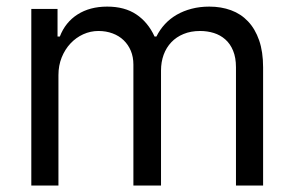

<svg xmlns="http://www.w3.org/2000/svg" viewBox="-20 -573 909 593"><path d="M76.7 -545.5H157.7V-460.2H164.8Q181.8 -504.3 219.6 -528.4Q257.5 -552.6 311.1 -552.6Q365.1 -552.6 401.1 -528.4Q437.1 -504.3 457.4 -460.2H463.1Q473.7 -481.5 489.5 -498.6Q505.3 -515.6 525.9 -527.5Q546.5 -539.4 571.9 -546Q597.3 -552.6 626.4 -552.6Q663 -552.6 693.5 -541.4Q724.1 -530.2 746.1 -506.9Q768.1 -483.7 780.4 -448.3Q792.6 -413 792.6 -365.1V0H708.8V-365.1Q708.8 -395.2 699.9 -416.5Q691.1 -437.9 675.8 -451.3Q660.5 -464.8 640.4 -471.1Q620.4 -477.3 598 -477.3Q569.2 -477.3 546.9 -468Q524.5 -458.8 509.1 -442.5Q493.6 -426.1 485.4 -403.8Q477.3 -381.4 477.3 -355.1V0H392V-373.6Q392 -397 384.1 -416Q376.1 -435 361.9 -448.7Q347.7 -462.4 327.8 -469.8Q307.9 -477.3 284.1 -477.3Q259.6 -477.3 237.2 -467.2Q214.8 -457 197.8 -438.9Q180.8 -420.8 170.6 -395.8Q160.5 -370.7 160.5 -340.9V0H76.7Z"/></svg>

Font: Fast_Sans
Style: Regular
Weight: 400
Designer: Rasmus Andersson
Foundry: rsms
Version: Version 3.018;git-588b23468